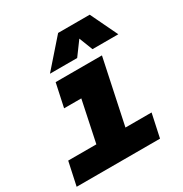

<svg xmlns="http://www.w3.org/2000/svg" viewBox="-181 -926 1012 1063"><g transform="rotate(-30 325.0 -394.5)"><path d="M35 -149H215L270 -411H160L192 -560H488L401 -149H568L536 0H3ZM340 -789H542L625 -616H460L426 -703L362 -616H188Z"/></g></svg>

Font: Azeret Mono ExtraBold
Style: Italic
Weight: 800
Italic angle: -12°
Designer: Martin Vácha
Foundry: Displaay
Version: Version 1.000; Glyphs 3.0.3, build 3074